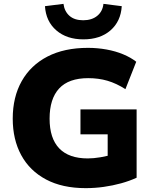

<svg xmlns="http://www.w3.org/2000/svg" viewBox="-20 -964 787 995"><path d="M424 11Q303 11 218.5 -34Q134 -79 90 -160Q46 -241 46 -349Q46 -461 92.5 -543.5Q139 -626 226 -671Q313 -716 436 -716Q485 -716 532 -707.5Q579 -699 618.5 -682.5Q658 -666 686 -644L630 -502Q583 -532 537 -545.5Q491 -559 437 -559Q336 -559 286.5 -505.5Q237 -452 237 -349Q237 -247 287 -195Q337 -143 435 -143Q465 -143 500.5 -149Q536 -155 572 -166L538 -97V-268H397V-397H688V-43Q651 -26 607.5 -14Q564 -2 517.5 4.5Q471 11 424 11ZM412 -760Q326 -760 272 -806.5Q218 -853 213 -932L309 -944Q314 -905 340 -882Q366 -859 411 -859Q456 -859 484 -882Q512 -905 516 -944L611 -932Q606 -853 552.5 -806.5Q499 -760 412 -760Z"/></svg>

Font: Nunito Sans 12pt ExtraLight 12pt Black
Style: Regular
Weight: 900
Version: Version 3.101;gftools[0.9.27]